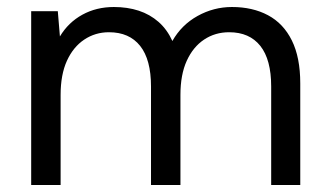

<svg xmlns="http://www.w3.org/2000/svg" viewBox="-20 -528 935 548"><path d="M69 0V-496H145L151 -424Q175 -464 215 -486Q255 -508 305 -508Q344 -508 376 -497.5Q408 -487 432.5 -465.5Q457 -444 472 -411Q498 -457 544 -482.5Q590 -508 642 -508Q701 -508 745 -484.5Q789 -461 813 -412.5Q837 -364 837 -290V0H754V-281Q754 -358 723 -397Q692 -436 634 -436Q594 -436 562.5 -415Q531 -394 513 -354.5Q495 -315 495 -257V0H411V-281Q411 -358 380 -397Q349 -436 291 -436Q252 -436 220.5 -415Q189 -394 171 -354.5Q153 -315 153 -257V0Z"/></svg>

Font: DM Sans 24pt
Style: Regular
Weight: 400
Designer: Colophon Foundry, Jonny Pinhorn
Foundry: Colophon Foundry
Version: Version 4.004;gftools[0.9.30]